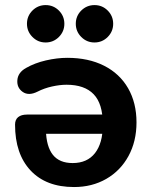

<svg xmlns="http://www.w3.org/2000/svg" viewBox="-20 -729 602 759"><path d="M39.5 -236.4Q39.5 -256 51.8 -266.1Q64.1 -276.1 87.1 -276.1H403.2V-200.2H141.3L161.5 -214.4Q163.1 -149.7 188.9 -117.1Q214.8 -84.4 267.2 -84.4Q324.7 -84.4 355.5 -123.7Q386.2 -163.1 386.2 -233.4V-240.6Q386.2 -318.9 350.3 -356.4Q314.3 -394 243 -394Q216.7 -394 185.6 -387.1Q154.5 -380.2 128.1 -366.6Q93.3 -349.2 69.7 -365.7Q46.2 -382.2 48.6 -412.3Q51 -442.5 82.9 -460.3Q117.1 -479.9 161.5 -490.2Q205.9 -500.4 246.3 -500.4Q329.7 -500.4 391.4 -469.2Q453.1 -438 486.4 -380.2Q519.6 -322.4 519.6 -245.2Q519.6 -170.2 487.9 -112.1Q456.1 -54 400.1 -21.8Q344.1 10.4 272.5 10.4Q162.2 10.4 100.9 -55Q39.5 -120.4 39.5 -236.4ZM86.6 -635.1Q86.6 -665.8 108.3 -687.4Q129.9 -708.9 160.5 -708.9Q191.2 -708.9 212.8 -687.3Q234.4 -665.6 234.4 -635Q234.4 -604.4 212.7 -582.7Q190.9 -561.1 160.4 -561.1Q129.7 -561.1 108.2 -582.9Q86.6 -604.6 86.6 -635.1ZM279.6 -635.1Q279.6 -665.8 301.3 -687.4Q323.1 -708.9 353.6 -708.9Q384.3 -708.9 405.8 -687.3Q427.4 -665.6 427.4 -635Q427.4 -604.4 405.7 -582.7Q384.1 -561.1 353.5 -561.1Q322.8 -561.1 301.2 -582.9Q279.6 -604.6 279.6 -635.1Z"/></svg>

Font: SN Pro Thin
Style: Regular
Weight: 200
Designer: Tobias Whetton
Foundry: Supernotes
Version: Version 1.003;Glyphs 3.3 (3324)